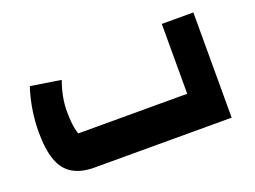

<svg xmlns="http://www.w3.org/2000/svg" viewBox="-78 -638 1071 806"><g transform="rotate(-20 457.0 -235.0)"><path d="M224 0Q166 0 128 -22.5Q90 -45 72.5 -93.5Q55 -142 55 -219Q55 -269 63 -319Q71 -369 86 -414L221 -393Q208 -357 202 -324.5Q196 -292 196 -260Q196 -228 199 -203.5Q202 -179 209 -158H696V-470H837V0Z"/></g></svg>

Font: Changa
Style: Bold
Weight: 700
Designer: Eduardo Rodriguez Tunni
Foundry: Eduardo Rodriguez Tunni
Version: Version 3.002; ttfautohint (v1.8.2)